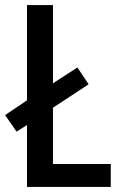

<svg xmlns="http://www.w3.org/2000/svg" viewBox="-24 -734 477 754"><path d="M82 0H411V-90H184V-311L324 -403L280 -469L184 -407V-714H82V-340L-4 -282L41 -217L82 -243Z"/></svg>

Font: Noto Sans Tamil Condensed Medium
Style: Regular
Weight: 500
Width: 3
Designer: Jelle Bosma - Monotype Design Team
Foundry: Monotype Imaging Inc.
Version: Version 2.004